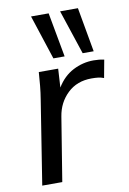

<svg xmlns="http://www.w3.org/2000/svg" viewBox="-86 -807 577 859"><g transform="rotate(-10 203.0 -377.0)"><path d="M35 0 95 -380Q100 -410 103 -441.5Q106 -473 108 -503H196L191 -418Q220 -466 264.5 -489Q309 -512 358 -512Q384 -512 406 -507L391 -426Q378 -431 365 -432.5Q352 -434 335 -434Q269 -434 226 -393Q183 -352 173 -290L126 0ZM316 -552 249 -754H330L366 -552ZM183 -552 117 -754H197L234 -552Z"/></g></svg>

Font: Mulish Medium
Style: Italic
Weight: 500
Italic angle: -9°
Designer: Vernon Adams
Foundry: Vernon Adams
Version: Version 3.603; ttfautohint (v1.8.3)